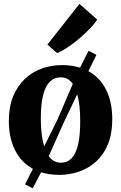

<svg xmlns="http://www.w3.org/2000/svg" viewBox="-20 -908 636 1009"><path d="M152 81.5 111.5 61 153 -21Q92.5 -53.5 59.5 -118Q26.5 -182.5 26.5 -273Q26.5 -347 49.2 -402Q72 -457 111 -493.5Q150 -530 200 -548Q250 -566 305.5 -566Q331.5 -566 355.2 -562.5Q379 -559 400.5 -552.5L445.5 -641L487 -620L444.5 -534Q505.5 -500.5 537.8 -436Q570 -371.5 570 -281.5Q570 -206 547.5 -150.8Q525 -95.5 485.8 -59.8Q446.5 -24 396.5 -6.5Q346.5 11 291 11Q265 11 241.2 7.5Q217.5 4 196 -2.5ZM212.5 -139 284.5 -285 362.5 -467Q351 -484 335.2 -492.8Q319.5 -501.5 298.5 -501.5Q265 -501.5 241.8 -478.5Q218.5 -455.5 206.5 -407.8Q194.5 -360 194.5 -285Q194.5 -240 199 -203.2Q203.5 -166.5 212.5 -139ZM300.5 -53Q334 -53 356.2 -76Q378.5 -99 390 -147Q401.5 -195 401.5 -270Q401.5 -312.5 397.8 -348.8Q394 -385 385.5 -412L318 -270.5L236 -87.5Q247.5 -71 263.8 -62Q280 -53 300.5 -53ZM279.5 -629.5 229 -673.5 397.5 -887.5 490.5 -805.5Q477.5 -783.5 451.8 -757Q426 -730.5 395 -704.2Q364 -678 333.8 -658Q303.5 -638 281 -629.5Z"/></svg>

Font: Merriweather 28pt ExtraBold
Style: Regular
Weight: 800
Version: Version 2.100